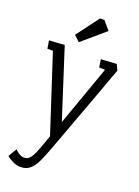

<svg xmlns="http://www.w3.org/2000/svg" viewBox="-178 -768 804 1114"><g transform="rotate(20 224.5 -211.0)"><path d="M99 273Q74 273 52 262.5Q30 252 11 237L42 185Q48 190 63.5 202.5Q79 215 100 215Q120 215 133.5 199.5Q147 184 156.5 161.5Q166 139 173 120L199 47L45 -425H11L3 -474L98 -480L235 -54L367 -425H331L323 -474L419 -480L436 -445Q422 -408 408 -369Q394 -330 379 -289Q364 -248 348.5 -206Q333 -164 317 -121Q301 -78 285 -34.5Q269 9 253 52.5Q237 96 220 140Q209 169 194.5 200Q180 231 157.5 252Q135 273 99 273ZM169 -523 134 -556 238 -695H265L309 -643Z"/></g></svg>

Font: Kreon Light
Style: Regular
Weight: 300
Designer: Julia Petretta
Foundry: Julia Petretta and Eli Heuer
Version: Version 2.002